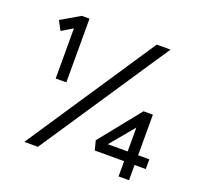

<svg xmlns="http://www.w3.org/2000/svg" viewBox="-123 -845 1025 983"><g transform="rotate(20 389.5 -353.0)"><path d="M145 -360V-633L85 -597L58 -647L161 -707H203V-360H174ZM105 0 572 -700H647L179 0ZM446 -133 625 -356H676V-135H737V-82H676V1H619V-82H459ZM511 -135H619V-265Z"/></g></svg>

Font: Easer Grotesk Light
Style: Regular
Weight: 300
Designer: Boardeaser, Bonnie Shaver-Troup, Thomas Jockin
Foundry: Lexend
Version: Version 1.008;Glyphs 3.1.2 (3151)